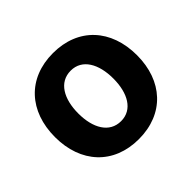

<svg xmlns="http://www.w3.org/2000/svg" viewBox="-137 -716 889 889"><g transform="rotate(-45 307.0 -271.5)"><path d="M38.4 -270.6C38.4 -102.6 141.3 10.7 306.8 10.7C472.3 10.7 575.3 -102.6 575.3 -270.6C575.3 -439.6 472.3 -552.6 306.8 -552.6C141.3 -552.6 38.4 -439.6 38.4 -270.6ZM192.1 -271.7C192.1 -366.8 231.2 -437.1 307.5 -437.1C382.5 -437.1 421.5 -366.8 421.5 -271.7C421.5 -176.5 382.5 -106.5 307.5 -106.5C231.2 -106.5 192.1 -176.5 192.1 -271.7Z"/></g></svg>

Font: Inter-Hewn
Style: Bold
Weight: 700
Designer: Rasmus Andersson
Foundry: rsms
Version: Version 3.012;git-f93a4a705